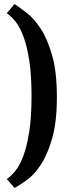

<svg xmlns="http://www.w3.org/2000/svg" viewBox="-20 -830 340 962"><path d="M14 67Q35 53 57 26Q79 -1 97 -49Q115 -97 126.5 -170Q138 -243 138 -349Q138 -452 127 -524.5Q116 -597 98 -645.5Q80 -694 58 -721.5Q36 -749 14 -764L53 -810Q78 -793 114.5 -765Q151 -737 184.5 -685.5Q218 -634 241.5 -551.5Q265 -469 265 -344Q265 -219 241.5 -137Q218 -55 184.5 -4.5Q151 46 114.5 72Q78 98 53 112Z"/></svg>

Font: CantoraOne
Style: Regular
Weight: 400
Designer: Pablo Impallari, Rodrigo Fuenzalida
Foundry: Pablo Impallari
Version: Version 1.001; ttfautohint (v0.8) -G 200 -r 50